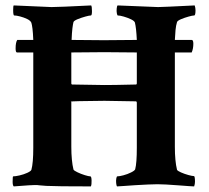

<svg xmlns="http://www.w3.org/2000/svg" viewBox="-20 -666 750 690"><path d="M29.3 3.9Q25.4 0 25.4 -12.7Q25.4 -32.2 27.3 -32.2Q35.2 -32.2 50.3 -35.6Q65.4 -39.1 78.1 -44.9Q90.8 -50.8 92.8 -55.7Q99.6 -80.1 99.6 -134.8V-477.5H41Q36.1 -477.5 36.1 -492.2Q36.1 -513.7 42 -522.5H99.6Q98.6 -547.9 96.7 -563Q94.7 -578.1 92.8 -584Q89.8 -591.8 77.6 -597.7Q65.4 -603.5 52.2 -606.9Q39.1 -610.4 31.2 -610.4Q27.3 -610.4 27.3 -629.9Q27.3 -644.5 29.3 -646.5L165 -640.6Q190.4 -640.6 307.6 -646.5Q310.5 -642.6 310.5 -626Q310.5 -610.4 306.6 -610.4Q300.8 -610.4 286.6 -606.4Q272.5 -602.5 259.3 -597.2Q246.1 -591.8 244.1 -586.9Q242.2 -580.1 240.2 -564Q238.3 -547.9 237.3 -522.5L353.5 -521.5L471.7 -522.5Q469.7 -565.4 464.8 -585Q462.9 -590.8 450.7 -596.7Q438.5 -602.5 424.8 -606.4Q411.1 -610.4 403.3 -610.4Q401.4 -610.4 399.9 -618.2Q398.4 -626 399.4 -635.3Q400.4 -644.5 402.3 -646.5L547.9 -640.6Q562.5 -640.6 679.7 -646.5Q682.6 -637.7 682.6 -628.9Q682.6 -610.4 677.7 -610.4Q671.9 -610.4 657.7 -606.4Q643.6 -602.5 630.9 -597.2Q618.2 -591.8 616.2 -586.9Q612.3 -574.2 610.8 -558.1Q609.4 -542 608.4 -522.5H668.9Q674.8 -522.5 674.8 -508.8Q674.8 -491.2 668.9 -477.5H608.4V-138.7Q608.4 -112.3 610.4 -91.8Q612.3 -71.3 616.2 -55.7Q618.2 -51.8 630.4 -46.4Q642.6 -41 656.7 -37.1Q670.9 -33.2 676.8 -33.2Q680.7 -33.2 680.7 -12.7Q680.7 -4.9 677.7 3.9Q673.8 3.9 659.2 2.9Q644.5 2 620.1 0Q595.7 -2 577.1 -2.9Q558.6 -3.9 545.9 -3.9Q533.2 -3.9 511.2 -2.9Q489.3 -2 466.3 -0.5Q443.4 1 424.8 2.4Q406.2 3.9 400.4 3.9Q398.4 1 397.5 -7.8Q396.5 -16.6 397.9 -24.4Q399.4 -32.2 401.4 -32.2Q409.2 -32.2 423.8 -36.1Q438.5 -40 451.2 -46.4Q463.9 -52.7 465.8 -57.6Q471.7 -80.1 471.7 -134.8V-297.9L469.7 -301.8L355.5 -303.7Q234.4 -302.7 234.4 -300.8L236.3 -298.8V-138.7Q236.3 -113.3 238.3 -92.8Q240.2 -72.3 244.1 -56.6Q246.1 -52.7 258.3 -46.9Q270.5 -41 284.7 -36.6Q298.8 -32.2 304.7 -32.2Q308.6 -32.2 309.1 -17.6Q309.6 -2.9 306.6 3.9Q241.2 3.9 203.1 3.4Q165 2.9 146.5 2Q127.9 1 121.6 0Q115.2 -1 112.8 -1Q110.4 -1 105 -1Q99.6 -1 82.5 0Q65.4 1 29.3 3.9ZM355.5 -360.4Q369.1 -360.4 397.5 -360.8Q425.8 -361.3 469.7 -362.3Q471.7 -364.3 471.7 -366.2V-477.5L354.5 -478.5L236.3 -477.5V-365.2L238.3 -362.3Z"/></svg>

Font: Crimson Text Bold
Style: Bold
Weight: 700
Designer: Sebastian Kosch
Foundry: Sebastian Kosch
Version: Version 1.10 July 1, 2025